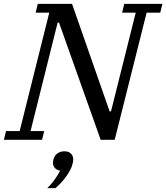

<svg xmlns="http://www.w3.org/2000/svg" viewBox="-41 -718 854 986"><path d="M-10 -45H60L212 -653H142L153 -698H329L522 -146H529L656 -653H586L597 -698H793L782 -653H712L548 0H476L262 -602H255L116 -45H186L175 0H-21ZM202 248Q221 230 239.5 204.5Q258 179 268 158Q251 156 241 145Q231 134 231 120Q231 115 231.5 110.5Q232 106 234 99Q240 79 255 69Q270 59 290 59Q311 59 323 70.5Q335 82 335 100Q335 110 332 122Q328 139 319 156Q310 173 298 189.5Q286 206 272 221Q258 236 244 248H202Z"/></svg>

Font: IBM Plex Serif Text
Style: Italic
Weight: 450
Italic angle: -14°
Designer: Mike Abbink, Paul van der Laan, Pieter van Rosmalen
Foundry: Bold Monday
Version: Version 3.001